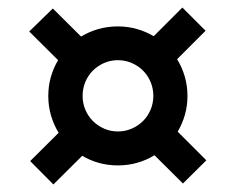

<svg xmlns="http://www.w3.org/2000/svg" viewBox="-20 -591 620 509"><path d="M199 -336.5Q199 -317.5 206.2 -300.2Q213.5 -283 226.2 -270.2Q239 -257.5 256 -250Q273 -242.5 292.5 -242.5Q312 -242.5 329.2 -250Q346.5 -257.5 359.2 -270.2Q372 -283 379.2 -300.2Q386.5 -317.5 386.5 -336.5Q386.5 -356.5 379.2 -373.8Q372 -391 359.2 -403.8Q346.5 -416.5 329.2 -424Q312 -431.5 292.5 -431.5Q273 -431.5 256 -424Q239 -416.5 226.2 -403.8Q213.5 -391 206.2 -373.8Q199 -356.5 199 -336.5ZM465 -104.5 389.5 -179.5Q368.5 -166.5 344 -159.5Q319.5 -152.5 292.5 -152.5Q266.5 -152.5 242.8 -159Q219 -165.5 198 -178L121.5 -102L60 -164L135.5 -239Q122.5 -260 115.2 -284.8Q108 -309.5 108 -336.5Q108 -363 114.8 -386.8Q121.5 -410.5 134 -431.5L57.5 -507.5L120 -568.5L195 -494Q216 -507 240.8 -514Q265.5 -521 292.5 -521Q318.5 -521 342.5 -514.2Q366.5 -507.5 387.5 -495L463.5 -571L525 -509.5L449.5 -434Q462.5 -413 469.8 -388.2Q477 -363.5 477 -336.5Q477 -310.5 470.2 -286.8Q463.5 -263 451 -242L527 -166Z"/></svg>

Font: Lato 2
Style: Bold Italic
Weight: 700
Italic angle: -7°
Designer: Lukasz Dziedzic with Adam Twardoch and Botio Nikoltchev
Foundry: tyPoland Lukasz Dziedzic
Version: Version 2.015; 2015-08-06; http://www.latofonts.com/